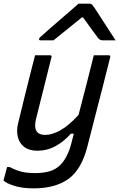

<svg xmlns="http://www.w3.org/2000/svg" viewBox="-33 -836 656 1056"><path d="M160 -532H242Q254 -532 250 -521L165 -181Q144 -94 216 -94Q253 -94 298.5 -119Q344 -144 399 -204Q420 -284 440 -362Q460 -440 483 -532H565Q576 -532 573 -521Q551 -432 531 -354.5Q511 -277 491 -199.5Q471 -122 448 -32Q416 96 343.5 148Q271 200 152 200Q88 200 44 185.5Q0 171 -11 159Q-15 155 -12 149Q-7 132 -3 117Q1 102 6 83H21Q55 101 85.5 108.5Q116 116 161 116Q205 116 239.5 106Q274 96 299 71Q338 32 359 -46Q366 -73 373 -101H357Q318 -57 272 -32Q226 -7 173 -7Q127 -7 100 -28Q73 -49 65 -83Q57 -117 66 -155Q83 -226 100 -295Q117 -364 135 -435Q141 -458 147 -482Q153 -506 160 -532ZM399 -816H459Q467 -816 471.5 -812Q476 -808 486 -794Q492 -785 505.5 -764.5Q519 -744 536 -717Q553 -690 571 -663Q589 -636 603 -614H535Q517 -614 508 -625Q499 -636 477.5 -666Q456 -696 424 -740H417Q364 -697 327.5 -667.5Q291 -638 261 -614H191Q180 -614 182 -623Q183 -627 188 -631.5Q193 -636 210 -651Q225 -665 251 -687.5Q277 -710 306 -735Q335 -760 360.5 -782Q386 -804 399 -816Z"/></svg>

Font: Recursive Sn Lnr St
Style: Italic
Weight: 400
Italic angle: -15°
Version: Version 1.079;hotconv 1.0.112;makeotfexe 2.5.65598; ttfautoh